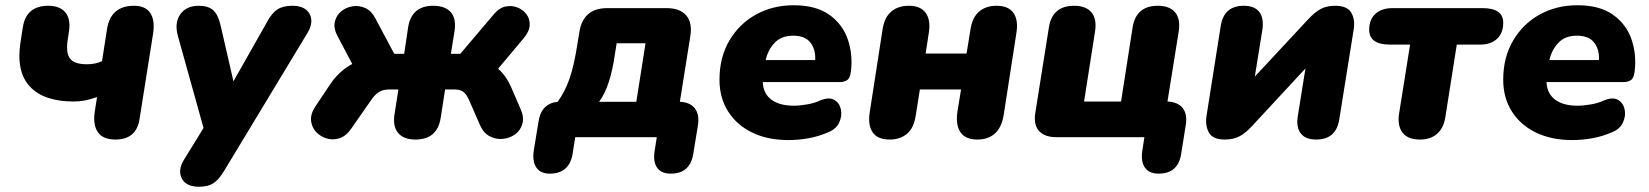

<svg xmlns="http://www.w3.org/2000/svg" viewBox="-20 -523 6287 732"><path d="M420 9Q373 9 353.5 -18.5Q334 -46 341 -96L350 -153Q324 -144 304 -140Q284 -136 261 -136Q147 -136 94 -193Q41 -250 58 -361L67 -419Q80 -501 164 -501Q208 -501 229 -476Q250 -451 243 -404L239 -377Q230 -324 246 -301Q262 -278 311 -278Q345 -278 369 -290L388 -412Q402 -501 491 -501Q534 -501 552.5 -474Q571 -447 564 -397L512 -69Q500 9 420 9Z M739 189Q689 189 673 157Q657 125 682 85L756 -35L659 -383Q644 -435 667 -468Q690 -501 738 -501Q774 -501 793 -484Q812 -467 822 -422L870 -213L998 -439Q1016 -473 1037.5 -487Q1059 -501 1094 -501Q1144 -501 1160.5 -469.5Q1177 -438 1152 -397L836 126Q816 160 795 174.5Q774 189 739 189Z M1564 9Q1519 9 1498 -16Q1477 -41 1484 -87L1499 -182H1465Q1443 -182 1427 -173.5Q1411 -165 1394 -140L1318 -31Q1299 -4 1274.5 4Q1250 12 1226 5Q1202 -2 1185.5 -19.5Q1169 -37 1166 -62Q1163 -87 1181 -115L1237 -199Q1254 -225 1276 -245.5Q1298 -266 1323 -279L1267 -385Q1251 -415 1256.5 -439.5Q1262 -464 1280.5 -479.5Q1299 -495 1324 -499Q1349 -503 1372.5 -492.5Q1396 -482 1411 -453L1483 -318H1521L1536 -419Q1549 -501 1632 -501Q1677 -501 1698.5 -476.5Q1720 -452 1713 -405L1699 -318H1735L1864 -470Q1883 -493 1906.5 -498Q1930 -503 1951.5 -495Q1973 -487 1986.5 -469.5Q2000 -452 1999.5 -428.5Q1999 -405 1978 -379L1879 -261Q1895 -247 1907.5 -229Q1920 -211 1929 -190L1964 -109Q1979 -76 1971.5 -50.5Q1964 -25 1943.5 -10.5Q1923 4 1897 6.5Q1871 9 1847 -3.5Q1823 -16 1810 -46L1769 -140Q1758 -165 1745.5 -173.5Q1733 -182 1712 -182H1677L1660 -73Q1647 9 1564 9Z M2076 139Q2041 139 2025 116Q2009 93 2015 51L2033 -59Q2043 -128 2106 -135Q2134 -173 2151.5 -223.5Q2169 -274 2182 -359L2189 -402Q2204 -492 2295 -492H2521Q2572 -492 2596 -464.5Q2620 -437 2612 -386L2572 -135Q2611 -133 2629 -110Q2647 -87 2641 -46L2623 64Q2611 139 2537 139Q2501 139 2485 116Q2469 93 2476 51L2484 0H2173L2163 64Q2150 139 2076 139ZM2264 -135H2406L2441 -358H2331L2323 -308Q2316 -258 2301.5 -212Q2287 -166 2264 -135Z M2986 11Q2907 11 2848 -17.5Q2789 -46 2756 -98Q2723 -150 2723 -219Q2723 -304 2760.5 -368Q2798 -432 2862 -467.5Q2926 -503 3006 -503Q3091 -503 3142 -466.5Q3193 -430 3212.5 -372Q3232 -314 3224 -250Q3221 -225 3209.5 -217.5Q3198 -210 3181 -210H2888Q2890 -166 2921 -143Q2952 -120 3006 -120Q3029 -120 3057.5 -125Q3086 -130 3107 -140Q3141 -154 3161 -142Q3181 -130 3186 -105.5Q3191 -81 3179.5 -56Q3168 -31 3138 -19Q3102 -3 3063 4Q3024 11 2986 11ZM3004 -387Q2959 -387 2933.5 -360Q2908 -333 2899 -294H3088Q3090 -335 3069.5 -361Q3049 -387 3004 -387Z M3372 9Q3326 9 3307 -18.5Q3288 -46 3296 -96L3345 -412Q3352 -457 3378 -479Q3404 -501 3445 -501Q3490 -501 3509.5 -473.5Q3529 -446 3521 -397L3509 -319H3665L3680 -411Q3687 -457 3713 -479Q3739 -501 3779 -501Q3825 -501 3844 -473.5Q3863 -446 3855 -397L3806 -81Q3798 -36 3772.5 -13.5Q3747 9 3706 9Q3661 9 3642 -18.5Q3623 -46 3630 -96L3644 -182H3487L3471 -81Q3464 -35 3438 -13Q3412 9 3372 9Z M4397 139Q4361 139 4345 116Q4329 93 4335 52L4343 0H4007Q3963 0 3941.5 -23.5Q3920 -47 3927 -92L3979 -419Q3992 -501 4075 -501Q4120 -501 4141 -476Q4162 -451 4155 -404L4113 -136H4254L4298 -418Q4311 -501 4394 -501Q4439 -501 4460 -476Q4481 -451 4474 -404L4431 -136Q4471 -134 4489 -111Q4507 -88 4501 -48L4483 65Q4471 139 4397 139Z M4649 9Q4603 9 4588.5 -18.5Q4574 -46 4580 -82L4634 -424Q4646 -501 4722 -501Q4763 -501 4781 -477.5Q4799 -454 4793 -411L4764 -231L4967 -449Q4994 -478 5016.5 -489.5Q5039 -501 5070 -501Q5116 -501 5131.5 -475Q5147 -449 5141 -411L5086 -68Q5074 9 4998 9Q4957 9 4939 -14.5Q4921 -38 4928 -81L4957 -262L4754 -43Q4727 -14 4704 -2.5Q4681 9 4649 9Z M5394 9Q5347 9 5327 -17.5Q5307 -44 5314 -90L5356 -353H5279Q5200 -353 5200 -410Q5200 -449 5224 -470.5Q5248 -492 5288 -492H5633Q5711 -492 5711 -436Q5711 -397 5687.5 -375Q5664 -353 5623 -353H5534L5490 -74Q5483 -33 5458 -12Q5433 9 5394 9Z M5974 11Q5895 11 5836 -17.5Q5777 -46 5744 -98Q5711 -150 5711 -219Q5711 -304 5748.5 -368Q5786 -432 5850 -467.5Q5914 -503 5994 -503Q6079 -503 6130 -466.5Q6181 -430 6200.5 -372Q6220 -314 6212 -250Q6209 -225 6197.5 -217.5Q6186 -210 6169 -210H5876Q5878 -166 5909 -143Q5940 -120 5994 -120Q6017 -120 6045.5 -125Q6074 -130 6095 -140Q6129 -154 6149 -142Q6169 -130 6174 -105.5Q6179 -81 6167.5 -56Q6156 -31 6126 -19Q6090 -3 6051 4Q6012 11 5974 11ZM5992 -387Q5947 -387 5921.5 -360Q5896 -333 5887 -294H6076Q6078 -335 6057.5 -361Q6037 -387 5992 -387Z"/></svg>

Font: Nunito Black
Style: Italic
Weight: 900
Italic angle: -9°
Designer: Vernon Adams
Foundry: Vernon Adams
Version: Version 3.601; ttfautohint (v1.8.2.53-6de2)